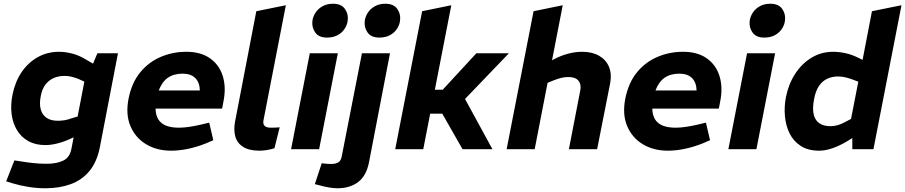

<svg xmlns="http://www.w3.org/2000/svg" viewBox="-20 -798 4842 1027"><path d="M223 209Q178 209 133.5 202Q89 195 49 183L13 172L57 60L90 65Q120 70 155.5 74Q191 78 230 78Q282 78 317.5 61.5Q353 45 362 -2L438 -397L463 -423L501 -513H611L514 -10Q498 70 457.5 118Q417 166 357 187.5Q297 209 223 209ZM223 -22Q169 -22 131 -43.5Q93 -65 70.5 -102.5Q48 -140 42 -189Q36 -238 47 -292Q61 -361 95.5 -412Q130 -463 181.5 -492Q233 -521 297 -521Q329 -521 366 -511.5Q403 -502 439 -480L489 -451L443 -356L399 -376Q381 -383 363 -387.5Q345 -392 327 -392Q293 -392 267 -380.5Q241 -369 223 -345.5Q205 -322 198 -284Q190 -244 197.5 -214.5Q205 -185 228 -168.5Q251 -152 289 -152Q307 -152 325.5 -155Q344 -158 362 -165L396 -175L419 -84L353 -54Q320 -39 286 -30.5Q252 -22 223 -22Z M895 8Q819 8 761.5 -26.5Q704 -61 677.5 -124Q651 -187 668 -272Q685 -356 730 -411Q775 -466 839.5 -493.5Q904 -521 977 -521Q1054 -521 1103.5 -486Q1153 -451 1171.5 -391.5Q1190 -332 1176 -259L1168 -217H812Q813 -181 827.5 -158.5Q842 -136 869.5 -125.5Q897 -115 937 -115Q963 -115 992.5 -119.5Q1022 -124 1053 -131L1099 -142L1121 -48L1084 -32Q1034 -12 986.5 -2Q939 8 895 8ZM829 -314H1049Q1048 -357 1024.5 -380.5Q1001 -404 957 -404Q910 -404 878.5 -382.5Q847 -361 829 -314Z M1448 -5Q1429 1 1408 4.5Q1387 8 1368 8Q1313 8 1281 -12Q1249 -32 1239 -67Q1229 -102 1237 -146L1351 -738L1509 -770L1390 -158Q1385 -135 1395 -125Q1405 -115 1429 -115Q1442 -115 1453.5 -115.5Q1465 -116 1476 -117Z M1537 0 1637 -513H1787L1687 0ZM1729 -597Q1685 -597 1666 -624.5Q1647 -652 1651 -686Q1654 -709 1667.5 -730Q1681 -751 1705 -764.5Q1729 -778 1761 -778Q1805 -778 1824.5 -751Q1844 -724 1840 -690Q1838 -667 1824.5 -645.5Q1811 -624 1787 -610.5Q1763 -597 1729 -597Z M1664 187 1701 75 1715 77Q1723 78 1733 78.5Q1743 79 1751 79Q1777 79 1791 69.5Q1805 60 1809 33L1916 -513H2066L1954 69Q1940 142 1896 175.5Q1852 209 1785 209Q1765 209 1738.5 204.5Q1712 200 1688 193ZM2009 -597Q1965 -597 1946 -624.5Q1927 -652 1931 -686Q1934 -709 1947.5 -730Q1961 -751 1985 -764.5Q2009 -778 2041 -778Q2085 -778 2104.5 -751Q2124 -724 2120 -690Q2118 -667 2104.5 -645.5Q2091 -624 2067 -610.5Q2043 -597 2009 -597Z M2094 0 2238 -738 2394 -770 2306 -318H2348L2528 -513H2702L2392 -190H2281L2244 0ZM2454 0 2340 -200 2441 -317 2614 0Z M2690 0 2834 -738 2990 -770 2923 -425 2871 -443 2945 -482Q2979 -500 3017.5 -510.5Q3056 -521 3094 -521Q3147 -521 3184 -500Q3221 -479 3237 -441.5Q3253 -404 3244 -354L3174 0H3023L3084 -315Q3090 -347 3074 -366.5Q3058 -386 3020 -386Q3001 -386 2982.5 -381.5Q2964 -377 2941 -368L2909 -355L2840 0Z M3552 8Q3476 8 3418.5 -26.5Q3361 -61 3334.5 -124Q3308 -187 3325 -272Q3342 -356 3387 -411Q3432 -466 3496.5 -493.5Q3561 -521 3634 -521Q3711 -521 3760.5 -486Q3810 -451 3828.5 -391.5Q3847 -332 3833 -259L3825 -217H3469Q3470 -181 3484.5 -158.5Q3499 -136 3526.5 -125.5Q3554 -115 3594 -115Q3620 -115 3649.5 -119.5Q3679 -124 3710 -131L3756 -142L3778 -48L3741 -32Q3691 -12 3643.5 -2Q3596 8 3552 8ZM3486 -314H3706Q3705 -357 3681.5 -380.5Q3658 -404 3614 -404Q3567 -404 3535.5 -382.5Q3504 -361 3486 -314Z M3876 0 3976 -513H4126L4026 0ZM4068 -597Q4024 -597 4005 -624.5Q3986 -652 3990 -686Q3993 -709 4006.5 -730Q4020 -751 4044 -764.5Q4068 -778 4100 -778Q4144 -778 4163.5 -751Q4183 -724 4179 -690Q4177 -667 4163.5 -645.5Q4150 -624 4126 -610.5Q4102 -597 4068 -597Z M4362 8Q4302 8 4263 -17.5Q4224 -43 4203.5 -84.5Q4183 -126 4178.5 -177Q4174 -228 4184 -279Q4198 -349 4233.5 -403.5Q4269 -458 4321 -489.5Q4373 -521 4437 -521Q4468 -521 4502.5 -513.5Q4537 -506 4573 -488L4630 -460L4584 -426L4644 -738L4802 -770L4652 0H4539V-95L4524 -120L4571 -361L4537 -374Q4523 -379 4503.5 -384Q4484 -389 4463 -389Q4432 -389 4405.5 -377Q4379 -365 4360.5 -338Q4342 -311 4334 -265Q4325 -217 4332.5 -185.5Q4340 -154 4363 -138.5Q4386 -123 4422 -123Q4441 -123 4460.5 -128.5Q4480 -134 4498 -144L4538 -165L4554 -69L4509 -41Q4472 -19 4434 -5.5Q4396 8 4362 8Z"/></svg>

Font: REM SemiBold
Style: Italic
Weight: 600
Italic angle: -11°
Designer: Octavio Pardo
Foundry: Ashler Design
Version: Version 1.005;gftools[0.9.28]